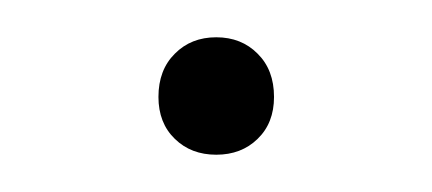

<svg xmlns="http://www.w3.org/2000/svg" viewBox="-20 -78 232 103"><path d="M96 5Q82.5 5 73.8 -3.5Q65 -12 65 -26Q65 -40.5 73.8 -49.2Q82.5 -58 96 -58Q109.5 -58 118.2 -49.2Q127 -40.5 127 -26Q127 -12 118.2 -3.5Q109.5 5 96 5Z"/></svg>

Font: Encode Sans SC SemiCondensed Thin
Style: Regular
Weight: 250
Width: 4
Designer: Multiple Designers
Foundry: Impallari Type
Version: Version 3.002